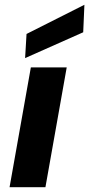

<svg xmlns="http://www.w3.org/2000/svg" viewBox="-20 -783 373 803"><path d="M20 0 109 -501H259L170 0ZM85 -540 91 -641 333 -763 328 -648Z"/></svg>

Font: DM Sans 18pt Black
Style: Italic
Weight: 900
Italic angle: -10°
Designer: Colophon Foundry, Jonny Pinhorn
Foundry: Colophon Foundry
Version: Version 4.004;gftools[0.9.30]